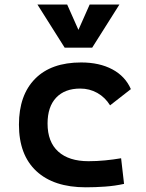

<svg xmlns="http://www.w3.org/2000/svg" viewBox="-20 -796 626 826"><path d="M349.1 9.8Q211.4 9.8 136.5 -59.8Q61.5 -129.4 61.5 -259.8Q61.5 -386.7 130.9 -457Q200.2 -527.3 329.1 -527.3Q407.7 -527.3 463.4 -497.6Q519 -467.8 543 -412.6L453.6 -342.8Q432.1 -377.4 398.7 -396.2Q365.2 -415 325.2 -415Q258.8 -415 221.7 -376Q184.6 -336.9 184.6 -264.6Q184.6 -185.5 230.5 -144Q276.4 -102.5 360.8 -102.5Q396.5 -102.5 431.9 -106Q467.3 -109.4 501 -115.2L513.7 -4.9Q473.6 3.9 431.6 6.8Q389.6 9.8 349.1 9.8ZM258.3 -590.8 141.1 -776.4H269L317.4 -667.5L365.7 -776.4H493.7L376.5 -590.8Z"/></svg>

Font: Cascadia Mono PL SemiBold
Style: Regular
Weight: 600
Monospace: yes
Designer: Aaron Bell
Foundry: Saja Typeworks
Version: Version 2404.023; ttfautohint (v1.8.4)